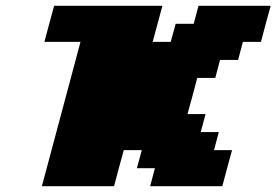

<svg xmlns="http://www.w3.org/2000/svg" viewBox="-20 -645 957 665"><path d="M500 0H750Q755.4 -21 766.6 -62.5Q777.8 -104 783.7 -125H721.2L737.8 -187.5H675.3L691.9 -250H629.4Q635.3 -270.5 646.5 -312.3Q657.7 -354 663.1 -375H725.6L742.2 -437.5H804.7L821.3 -500H883.8Q889.2 -520.5 900.4 -562.3Q911.6 -604 917.5 -625H667.5L650.9 -562.5H588.4L571.3 -500H508.8Q514.2 -520.5 525.6 -562.3Q537.1 -604 542.5 -625H167.5Q161.6 -604 150.4 -562.3Q139.2 -520.5 133.8 -500H258.8Q236.8 -417 191.9 -250Q147 -83 125 0H375Q380.4 -21 391.6 -62.5Q402.8 -104 408.7 -125H471.2L454.1 -62.5H516.6Z"/></svg>

Font: Faithful 32x
Style: BoldOblique
Weight: 400
Foundry: Faithful Resource Pack
Version: Version 1.0; January 27, 2023